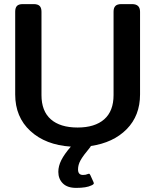

<svg xmlns="http://www.w3.org/2000/svg" viewBox="-20 -700 756 935"><path d="M662 -643V-240Q662 -137 597 -71Q532 -5 422 11Q422 14 419 17Q384 59 372 81Q360 103 360 125Q360 152 384 152Q398 152 406 148Q412 146 413 146Q417 146 420 153L435 186Q437 190 437 192Q437 198 425 203Q401 215 351 215Q308 215 286 193Q264 171 264 137Q264 109 278.5 80Q293 51 325 14Q202 6 128 -62Q54 -130 54 -240V-643Q54 -662 62.5 -671Q71 -680 91 -680H144Q164 -680 173 -671Q182 -662 182 -643V-237Q182 -159 227.5 -119Q273 -79 358 -79Q442 -79 487.5 -119Q533 -159 533 -237V-643Q533 -662 542 -671Q551 -680 571 -680H623Q662 -680 662 -643Z"/></svg>

Font: Mitr
Style: Regular
Weight: 400
Designer: Thanarat Vachiruckul
Foundry: Cadson Demak
Version: Version 1.002